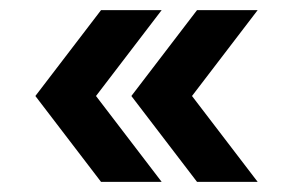

<svg xmlns="http://www.w3.org/2000/svg" viewBox="-20 -490 580 380"><path d="M180 -470H300L170 -300L300 -130H180L50 -300ZM370 -470H490L360 -300L490 -130H370L240 -300Z"/></svg>

Font: Red Rose Bold
Style: Regular
Weight: 700
Designer: jaikishan Patel
Version: Version 1.000